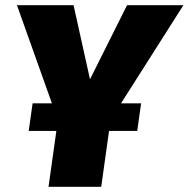

<svg xmlns="http://www.w3.org/2000/svg" viewBox="-20 -716 723 736"><path d="M683 -696H467L325 -412L262 -696H45L179 -320H105L90 -214H196L166 0H368L398 -214H506L521 -320H444Z"/></svg>

Font: Fira Sans Heavy
Style: Italic
Weight: 900
Italic angle: -8°
Designer: bBox Type GmbH & Carrois Corporate GbR & Edenspiekermann AG
Foundry: bBox Type GmbH & Carrois Corporate GbR & Edenspiekermann AG
Version: Version 4.301;PS 004.301;hotconv 1.0.88;makeotf.lib2.5.64775